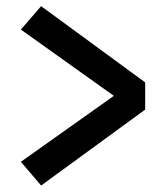

<svg xmlns="http://www.w3.org/2000/svg" viewBox="-20 -622 522 607"><path d="M340 -319 46 -528.5 110 -602.5 439 -361.5V-275.5L110 -35.5L46 -110.5Z"/></svg>

Font: Betinya Sans Medium
Style: Regular
Weight: 500
Designer: Jonathan Pinhorn
Version: Version 2.001;December 9, 2019;FontCreator 12.0.0.2547 64-bi